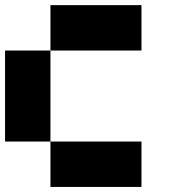

<svg xmlns="http://www.w3.org/2000/svg" viewBox="-20 -740 761 760"><path d="M179.7 -719.7Q299.8 -719.7 540 -719.7Q540 -660.2 540 -540Q419.9 -540 179.7 -540Q179.7 -599.6 179.7 -719.7ZM0 -540Q59.6 -540 179.7 -540Q179.7 -419.9 179.7 -179.7Q120.1 -179.7 0 -179.7Q0 -299.8 0 -540ZM179.7 -179.7Q299.8 -179.7 540 -179.7Q540 -120.1 540 0Q419.9 0 179.7 0Q179.7 -59.6 179.7 -179.7Z"/></svg>

Font: Pixelfont
Style: 5 px
Weight: 400
Designer: Eugene Lysy
Version: Version 1.0.2 (beta)